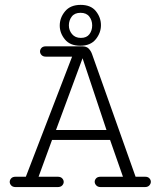

<svg xmlns="http://www.w3.org/2000/svg" viewBox="-20 -760 645 780"><path d="M306.2 -574.2Q264.6 -574.2 243.7 -599.9Q222.7 -625.5 222.7 -656.2Q222.7 -688 244.4 -714.1Q266.1 -740.2 307.6 -740.2Q349.1 -740.2 369.6 -714.6Q390.1 -689 390.1 -657.7Q390.1 -626.5 368.9 -600.3Q347.7 -574.2 306.2 -574.2ZM308.6 -606Q332 -606 343.3 -621.1Q354.5 -636.2 354.5 -656.7Q354.5 -677.2 342.8 -692.6Q331.1 -708 307.1 -708Q283.2 -708 271.5 -692.6Q259.8 -677.2 259.8 -656.7Q259.8 -636.7 272.7 -621.3Q285.6 -606 308.6 -606ZM43.9 0Q31.7 0 25.6 -6.6Q19.5 -13.2 19.5 -21Q19.5 -28.8 25.4 -35.4Q31.2 -42 43.5 -42H85L272.9 -529.8H167Q154.8 -529.8 148.7 -536.4Q142.6 -543 142.6 -550.8Q142.6 -558.6 148.4 -565.2Q154.3 -571.8 166.5 -571.8H314.5Q331.5 -571.8 340.6 -562.3Q349.6 -552.7 354 -540L530.8 -42H569.3Q581.1 -42 586.9 -35.6Q592.8 -29.3 592.8 -21.5Q592.8 -13.7 586.7 -6.8Q580.6 0 568.4 0H389.6Q377.4 0 371.1 -6.8Q364.7 -13.7 364.7 -21.5Q364.7 -29.3 370.6 -35.6Q376.5 -42 388.7 -42H479.5L427.2 -191.4H191.4L136.7 -42H214.4Q226.6 -42 232.7 -35.4Q238.8 -28.8 238.8 -21Q238.8 -13.2 232.7 -6.6Q226.6 0 213.9 0ZM207.5 -231.9H412.6L315.4 -523.4Z"/></svg>

Font: Cutive Mono
Style: Regular
Weight: 400
Designer: Vernon Adams
Foundry: Vernon Adams
Version: Version 1.110; ttfautohint (v1.8.4.7-5d5b)